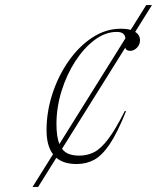

<svg xmlns="http://www.w3.org/2000/svg" viewBox="-20 -735 640 755"><path d="M108 0 188.5 -128.5Q163 -161.5 163 -223Q163 -295 186 -365.8Q209 -436.5 249.5 -494.5Q290 -552.5 342.8 -587.2Q395.5 -622 455 -622Q477.5 -622 494 -617.5L555 -715H577.5L511.5 -609.5Q530.5 -598 530.5 -576.5Q530.5 -559 518.2 -547Q506 -535 492.5 -535Q475.5 -535 472.5 -547.5L224 -150Q235 -135 252.2 -129Q269.5 -123 292 -123Q323 -123 349.8 -136.5Q376.5 -150 405.2 -187.8Q434 -225.5 471 -299L475.5 -297.5Q441.5 -212.5 411.2 -167.8Q381 -123 350 -106.5Q319 -90 281.5 -90Q230.5 -90 201.5 -114.5L130 0ZM439 -609.5Q394.5 -609.5 352.2 -578Q310 -546.5 276 -494Q242 -441.5 222 -377Q202 -312.5 202 -247Q202 -197 213.5 -168.5L473 -584Q471.5 -609.5 439 -609.5Z"/></svg>

Font: Newsreader 72pt ExtraLight
Style: Italic
Weight: 275
Italic angle: -17°
Designer: Hugues Gentile
Foundry: Production Type
Version: Version 1.003; ttfautohint (v1.8.3)